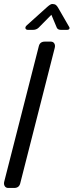

<svg xmlns="http://www.w3.org/2000/svg" viewBox="-32 -930 364 950"><path d="M160.2 -702.1Q166 -724.1 189.9 -724.1H219.2Q231 -724.1 236.6 -715.1Q242.2 -706.1 238.8 -692.9L67.9 -22Q62 0 38.1 0H8.8Q-2.9 0 -8.5 -9Q-14.2 -18.1 -11.2 -30.8ZM222.2 -856.9 159.2 -793Q147.9 -782.2 130.9 -782.2H106.9Q96.2 -782.2 94 -789.6Q91.8 -796.9 101.1 -805.2L202.1 -896Q219.2 -911.1 227.1 -910.2L235.8 -909.2Q246.1 -908.2 255.9 -891.1L309.1 -798.8Q314 -792 311 -787.1Q308.1 -782.2 298.8 -782.2H270Q253.9 -782.2 249 -793Z"/></svg>

Font: Allan
Style: Regular
Weight: 400
Designer: Anton Koovit
Foundry: Anton Koovit
Version: Version 1.002